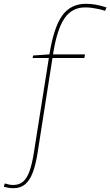

<svg xmlns="http://www.w3.org/2000/svg" viewBox="-126 -770 580 1010"><path d="M-55 220Q-68 220 -80.5 218Q-93 216 -106 212L-101 195Q-88 199 -77.5 201Q-67 203 -57 203Q-24 203 -3.5 184.5Q17 166 30 128.5Q43 91 52 34L131 -465H46L48 -478L134 -484Q157 -627 201.5 -688.5Q246 -750 326 -750Q352 -750 377.5 -745.5Q403 -741 434 -731L427 -713Q409 -719 392.5 -722.5Q376 -726 359 -728.5Q342 -731 321 -731Q252 -731 212.5 -672.5Q173 -614 153 -484H321L318 -465H150L72 32Q62 97 46 138.5Q30 180 5.5 200Q-19 220 -55 220Z"/></svg>

Font: Georama ExtraCondensed Thin Thin
Style: Italic
Weight: 250
Italic angle: -9°
Version: Version 1.001